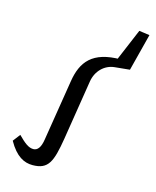

<svg xmlns="http://www.w3.org/2000/svg" viewBox="-98 -677 617 759"><g transform="rotate(15 210.5 -298.0)"><path d="M107 13C172 13 186 -23 202 -120L241 -365C248 -409 280 -441 321 -445L382 -451L421 -603L378 -609L316 -462L347 -481H337C221 -481 181 -429 168 -346L128 -97C123 -64 111 -49 94 -49C74 -49 57 -63 30 -90L7 -60C39 -3 73 13 107 13Z"/></g></svg>

Font: Source Serif 4 Variable
Style: Italic
Weight: 400
Italic angle: -12°
Designer: Frank Grießhammer
Foundry: Adobe Systems Incorporated
Version: Version 4.004;hotconv 1.0.116;makeotfexe 2.5.65601